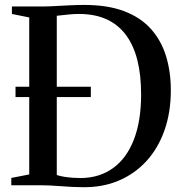

<svg xmlns="http://www.w3.org/2000/svg" viewBox="-20 -770 754 798"><path d="M322 8Q302 8 279 6.8Q256 5.5 232.8 3.8Q209.5 2 189.2 1Q169 0 154 0H27V-30.5L101.5 -45V-697.5L29.5 -712V-743H152.5Q179.5 -743 209.5 -744.8Q239.5 -746.5 270.2 -748Q301 -749.5 330.5 -749.5Q427.5 -749.5 496 -723.5Q564.5 -697.5 607.2 -649.8Q650 -602 670 -537Q690 -472 690 -394.5Q690 -304 664 -229.5Q638 -155 589.5 -101.5Q541 -48 473.2 -19.2Q405.5 9.5 322 8ZM317 -30Q394.5 -31 450.5 -71.8Q506.5 -112.5 536.5 -190Q566.5 -267.5 566.5 -377.5Q566.5 -458.5 550.8 -520.5Q535 -582.5 503 -625.2Q471 -668 422.5 -690Q374 -712 308 -712Q288.5 -712 270.2 -710.2Q252 -708.5 237.5 -706.8Q223 -705 216 -704.5V-42.5Q230 -38 247.2 -35.2Q264.5 -32.5 282.8 -31.2Q301 -30 317 -30ZM44.5 -366.5V-409.5H357.5V-366.5Z"/></svg>

Font: Merriweather 96pt Medium
Style: Regular
Weight: 500
Version: Version 2.100